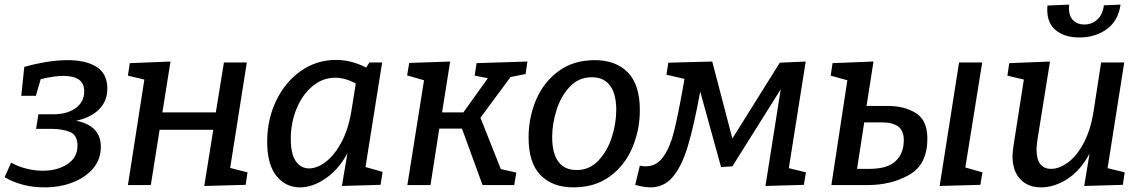

<svg xmlns="http://www.w3.org/2000/svg" viewBox="-20 -800 4935 830"><path d="M416 -165Q416 -112 383 -72.5Q350 -33 294.5 -11.5Q239 10 173 10Q75 10 0 -34L28 -97Q58 -80 94 -71Q130 -62 165 -62Q228 -62 271.5 -90.5Q315 -119 315 -170Q315 -217 281.5 -230Q248 -243 202 -243H136L146 -306H210Q271 -306 307.5 -333Q344 -360 344 -404Q344 -441 320 -456.5Q296 -472 253 -472Q217 -472 156 -458L135 -386H72L85 -511Q191 -540 273 -540Q352 -540 398 -510.5Q444 -481 444 -417Q444 -362 407.5 -326.5Q371 -291 309 -278Q416 -257 416 -165Z M1047 -530 975 -74 1050 -55 1042 -1 863 4 902 -239H670L632 0H533L604 -456L533 -473L541 -527L717 -534L682 -314H913L948 -530Z M1560 -78 1634 -57 1625 -1 1458 4 1482 -138Q1444 -67 1387.5 -28.5Q1331 10 1277 10Q1215 10 1175 -39.5Q1135 -89 1135 -188Q1135 -284 1174 -365Q1213 -446 1281 -493.5Q1349 -541 1432 -541Q1498 -541 1563 -508L1577 -530H1632ZM1499 -320 1518 -439Q1472 -464 1429 -464Q1375 -464 1331 -427.5Q1287 -391 1262 -330Q1237 -269 1237 -199Q1237 -135 1258.5 -103.5Q1280 -72 1316 -72Q1351 -72 1388.5 -100.5Q1426 -129 1456 -185Q1486 -241 1499 -320Z M2252 -480 2187 -467 2057 -291 2145 -69 2212 -54 2203 0H2066L1977 -244H1879L1841 0H1741L1813 -453L1740 -474L1749 -528L1926 -534L1891 -314H1983L2089 -462L2032 -473L2040 -527L2260 -534Z M2746 -324Q2746 -238 2713.5 -161.5Q2681 -85 2616.5 -37.5Q2552 10 2459 10Q2369 10 2317 -42.5Q2265 -95 2265 -206Q2265 -292 2297.5 -368.5Q2330 -445 2394.5 -492.5Q2459 -540 2551 -540Q2642 -540 2694 -487Q2746 -434 2746 -324ZM2367 -207Q2367 -138 2393.5 -101.5Q2420 -65 2473 -65Q2528 -65 2566.5 -105.5Q2605 -146 2624.5 -206Q2644 -266 2644 -325Q2644 -393 2617.5 -429.5Q2591 -466 2538 -466Q2482 -466 2443.5 -425.5Q2405 -385 2386 -325Q2367 -265 2367 -207Z M3390 -73 3464 -55 3455 -1 3289 4 3355 -414 3146 -81 3097 -78 3007 -404Q2980 -257 2954 -170Q2928 -83 2889.5 -36.5Q2851 10 2792 10Q2764 10 2726 -1L2746 -84Q2759 -81 2771 -81Q2818 -81 2847 -121.5Q2876 -162 2893 -229Q2910 -296 2933 -425L2939 -459L2861 -477L2869 -529L3059 -534L3146 -201L3351 -529L3463 -534Z M3819 -342Q3890 -342 3939.5 -311Q3989 -280 3989 -201Q3989 -89 3911 -44.5Q3833 0 3731 0H3574L3643 -453L3571 -473L3579 -527L3756 -534L3726 -342ZM4226 -530 4153 -76 4227 -55 4218 -1 4042 4 4126 -530ZM3739 -70Q3815 -70 3851 -103Q3887 -136 3887 -194Q3887 -235 3863 -253Q3839 -271 3793 -271H3716L3685 -70Z M4768 -73 4842 -55 4834 -1 4667 4 4690 -136Q4651 -63 4594.5 -26.5Q4538 10 4480 10Q4424 10 4390.5 -25.5Q4357 -61 4357 -125Q4357 -138 4361 -168L4406 -456L4335 -473L4343 -527L4519 -534L4464 -191Q4461 -170 4461 -152Q4461 -112 4477 -91Q4493 -70 4524 -70Q4559 -70 4596.5 -97.5Q4634 -125 4664 -180.5Q4694 -236 4707 -316L4740 -530H4840ZM4508 -776 4602 -780Q4601 -775 4601 -765Q4601 -730 4619.5 -712Q4638 -694 4667 -694Q4700 -694 4723.5 -715.5Q4747 -737 4752 -777L4824 -780Q4814 -710 4764.5 -674Q4715 -638 4646 -638Q4579 -638 4540.5 -672.5Q4502 -707 4508 -776Z"/></svg>

Font: Bitter Pro Medium
Style: Italic
Weight: 500
Italic angle: -9°
Designer: Sol Matas, and Bitter project Authors
Foundry: Sol Matas
Version: Version 1.010